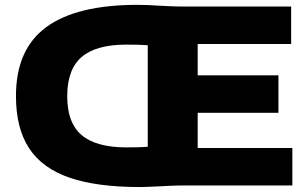

<svg xmlns="http://www.w3.org/2000/svg" viewBox="-20 -767 1274 794"><path d="M1189 -155V0H738.5Q712.5 0 681.2 1.5Q650 3 640.5 3.5Q581.5 6.5 558.5 6.5Q381 6.5 268.2 -32Q155.5 -70.5 100.8 -153.2Q46 -236 46 -370Q46 -563 171.5 -655Q297 -747 549.5 -747Q584.5 -747 638.5 -743.5Q647.5 -743 679 -741.5Q710.5 -740 737 -740H1184V-585H797.5V-455.5H1131.5V-300.5H797.5V-155ZM591 -580Q556.5 -582.5 503 -582.5Q377 -582.5 317.5 -531.2Q258 -480 258 -368.5Q258 -259 317.8 -208.2Q377.5 -157.5 503 -157.5Q559 -157.5 591 -160Z"/></svg>

Font: Encode Sans Expanded ExtraBold
Style: Regular
Weight: 800
Width: 7
Designer: Multiple Designers
Foundry: Impallari Type
Version: Version 2.000